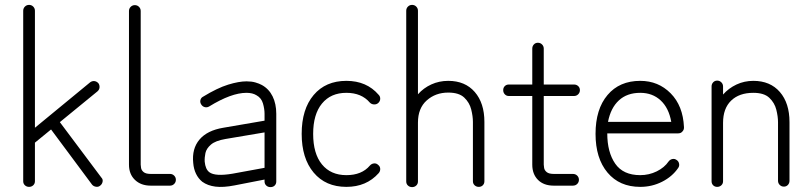

<svg xmlns="http://www.w3.org/2000/svg" viewBox="-20 -752 3309 786"><path d="M99 13Q89 13 82 6.5Q75 0 75 -10V-708Q75 -718 82 -725Q89 -732 99 -732Q109 -732 116 -725Q123 -718 123 -708V-229L349 -415Q357 -421 366.5 -420Q376 -419 383 -411Q388 -404 387.5 -394.5Q387 -385 379 -378L225 -252L395 -25Q402 -18 400 -8Q398 2 390 8Q383 14 373 12.5Q363 11 357 4L189 -222L123 -168V-10Q123 0 116 6.5Q109 13 99 13Z M597 8Q557 8 532.5 -15.5Q508 -39 508 -78V-707Q508 -717 515 -724Q522 -731 532 -731Q542 -731 549 -724Q556 -717 556 -707V-78Q556 -74 557.5 -64.5Q559 -55 568 -47.5Q577 -40 597 -40H676Q686 -40 693 -33Q700 -26 700 -16Q700 -6 693 1Q686 8 676 8Z M1087 14Q1077 14 1070 7.5Q1063 1 1063 -9V-17L940 7Q894 16 862 12Q830 8 808 -8Q792 -21 782.5 -40.5Q773 -60 771 -85Q765 -143 796.5 -180.5Q828 -218 894 -229L1063 -258V-286Q1063 -306 1056.5 -328.5Q1050 -351 1030 -362Q1014 -372 989 -372Q927 -372 836 -316Q827 -311 818 -313.5Q809 -316 804 -324Q798 -333 800.5 -342.5Q803 -352 811 -356Q870 -392 914 -405.5Q958 -419 989 -419Q1010 -419 1025.5 -414.5Q1041 -410 1052 -404Q1081 -388 1096 -357.5Q1111 -327 1111 -286V-9Q1111 1 1104.5 7.5Q1098 14 1087 14ZM932 -41 1063 -65V-210L903 -183Q862 -176 843.5 -160Q825 -144 821 -125.5Q817 -107 818 -90Q821 -59 837 -47Q861 -29 932 -41Z M1398 13Q1313 13 1264 -45.5Q1215 -104 1215 -204Q1215 -305 1264 -363Q1313 -421 1398 -421Q1481 -421 1530 -364Q1537 -357 1536.5 -347Q1536 -337 1528 -330Q1521 -324 1511 -324.5Q1501 -325 1494 -332Q1460 -372 1398 -372Q1334 -372 1298 -328Q1262 -284 1262 -204Q1262 -123 1298 -79Q1334 -35 1398 -35Q1461 -35 1494 -74Q1501 -82 1511 -83Q1521 -84 1528 -77Q1536 -71 1536.5 -61Q1537 -51 1530 -43Q1480 13 1398 13Z M1667 14Q1657 14 1650 7.5Q1643 1 1643 -9V-708Q1643 -718 1650 -725Q1657 -732 1667 -732Q1677 -732 1684 -725Q1691 -718 1691 -708V-366Q1714 -392 1746 -406.5Q1778 -421 1815 -421Q1884 -421 1923.5 -375.5Q1963 -330 1963 -253V-10Q1963 0 1956.5 6.5Q1950 13 1940 13Q1930 13 1923 6.5Q1916 0 1916 -10V-253Q1916 -276 1909 -304Q1902 -332 1880.5 -352.5Q1859 -373 1815 -373Q1763 -373 1727 -341Q1691 -309 1691 -250V-9Q1691 1 1684 7.5Q1677 14 1667 14Z M2247 8Q2206 8 2182.5 -15.5Q2159 -39 2159 -78V-359H2063Q2053 -359 2046.5 -366Q2040 -373 2040 -383Q2040 -393 2046.5 -399.5Q2053 -406 2063 -406H2159V-553Q2159 -563 2165.5 -570Q2172 -577 2182 -577Q2192 -577 2199 -570Q2206 -563 2206 -553V-406H2330Q2340 -406 2347 -399.5Q2354 -393 2354 -383Q2354 -373 2347 -366Q2340 -359 2330 -359H2206V-78Q2206 -74 2207.5 -64.5Q2209 -55 2218 -47.5Q2227 -40 2247 -40H2325Q2336 -40 2343 -33Q2350 -26 2350 -16Q2350 -6 2343 1Q2336 8 2325 8Z M2601 13Q2516 13 2467 -45.5Q2418 -104 2418 -204Q2418 -305 2467 -363Q2516 -421 2601 -421Q2675 -421 2725.5 -370Q2776 -319 2780 -232V-229Q2780 -220 2773 -213Q2767 -206 2756 -206H2466Q2466 -129 2498.5 -82Q2531 -35 2601 -35Q2637 -35 2668.5 -50.5Q2700 -66 2717 -91Q2723 -99 2732.5 -101Q2742 -103 2750 -97Q2758 -92 2760 -82Q2762 -72 2756 -64Q2732 -29 2690.5 -8Q2649 13 2601 13ZM2469 -253H2728Q2718 -310 2684.5 -341Q2651 -372 2601 -372Q2547 -372 2513.5 -341Q2480 -310 2469 -253Z M2916 13Q2906 13 2899.5 6.5Q2893 0 2893 -10V-398Q2893 -408 2899.5 -415Q2906 -422 2916 -422Q2926 -422 2933 -415Q2940 -408 2940 -398V-365Q2963 -391 2995 -406Q3027 -421 3064 -421Q3133 -421 3172.5 -375.5Q3212 -330 3212 -252V-12Q3212 -2 3205.5 5Q3199 12 3189 12Q3179 12 3172 5Q3165 -2 3165 -12V-252Q3165 -275 3158 -303Q3151 -331 3129.5 -351.5Q3108 -372 3064 -372Q3006 -372 2973 -340Q2940 -308 2940 -249V-10Q2940 0 2933 6.5Q2926 13 2916 13Z"/></svg>

Font: Zen Kurenaido
Style: ARC
Weight: 400
Designer: Yoshimichi Ohira
Foundry: Positype
Version: Version 1.001